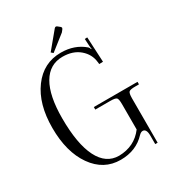

<svg xmlns="http://www.w3.org/2000/svg" viewBox="-217 -1015 1073 1180"><g transform="rotate(-30 319.0 -425.5)"><path d="M307 -710Q215 -710 166 -626.5Q117 -543 117 -383Q117 -201 165.5 -105Q214 -9 306 -9Q416 -11 479 -95V-275Q479 -311 470.5 -319.5Q462 -328 426 -328H320V-346H630V-328H604Q568 -328 559 -319.5Q550 -311 550 -275V40H533V-20Q533 -69 506 -69Q494 -69 480 -55Q412 18 302 18Q182 18 108.5 -86.5Q35 -191 35 -362Q35 -531 111 -634Q187 -737 311 -737Q408 -737 474 -680Q481 -673 484 -662H487Q487 -663 485.5 -671.5Q484 -680 484 -685L481 -736L499 -737L508 -559L481 -558L479 -574Q473 -631 427 -670.5Q381 -710 307 -710ZM374 -887 390 -874Q395 -870 395 -864Q395 -862 391 -856L379 -841L272 -757L258 -769L355 -886Q360 -891 365 -891Q368 -891 374 -887Z"/></g></svg>

Font: Foglihten068fMac
Style: Regular
Weight: 500
Designer: gluk (gluksza@wp.pl)
Foundry: gluk (gluksza@wp.pl)
Version: Version 0.68